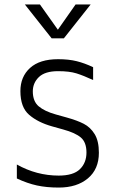

<svg xmlns="http://www.w3.org/2000/svg" viewBox="-20 -829 528 866"><path d="M56 0ZM56 -24V-87Q145 -37 245 -37Q311 -37 340.5 -66Q370 -95 370 -141Q370 -187 345 -208.5Q320 -230 265 -245L215 -259Q151 -277 111.5 -311Q72 -345 72 -418Q72 -483 115.5 -522.5Q159 -562 242 -562Q290 -562 326 -553Q362 -544 400 -526V-468Q357 -488 325 -498Q293 -508 242 -508Q183 -508 155.5 -481.5Q128 -455 128 -417Q128 -372 154.5 -349.5Q181 -327 231 -313L281 -299Q328 -286 358 -270.5Q388 -255 407 -224Q426 -193 426 -140Q426 -66 376.5 -24.5Q327 17 245 17Q190 17 146.5 7.5Q103 -2 56 -24ZM389 -809 268 -656H213L92 -809H160L241 -695L321 -809Z"/></svg>

Font: Biryani ExtraLight
Style: Regular
Weight: 275
Designer: Dan Reynolds and Mathieu Reguer
Foundry: Dan Reynolds and Mathieu Reguer
Version: Version 1.004; ttfautohint (v1.1) -l 5 -r 5 -G 72 -x 0 -D la